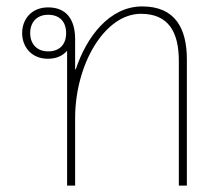

<svg xmlns="http://www.w3.org/2000/svg" viewBox="-20 -578 689 598"><path d="M189 0H214V-210C214 -378 306 -535 419 -535C505 -535 537 -478 537 -388V0H562V-393C562 -489 526 -558 423 -558C320 -558 249 -462 216 -362H214V-456C214 -517 187 -555 130 -555C78 -555 49 -518 49 -475C49 -432 78 -395 129 -395C157 -395 176 -405 189 -420ZM130 -418C95 -418 74 -441 74 -475C74 -509 95 -532 130 -532C167 -532 186 -509 186 -475C186 -441 167 -418 130 -418Z"/></svg>

Font: Noto Sans Thai Looped Thin
Style: Regular
Weight: 100
Designer: Sasikarn Vongin, Ben Mitchell
Foundry: The Fontpad Ltd
Version: Version 1.001